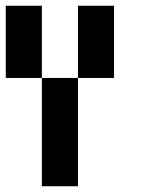

<svg xmlns="http://www.w3.org/2000/svg" viewBox="-20 -645 540 665"><path d="M125 -375H0V-625H125ZM250 -375V-625H375V-375ZM250 0H125V-375H250Z"/></svg>

Font: Tiny5
Style: Regular
Weight: 400
Designer: Stefan Schmidt
Foundry: Made with Bits'n'Picas by Kreative Software
Version: Version 1.002; ttfautohint (v1.8.4.7-5d5b)